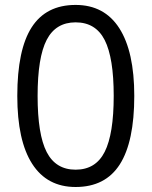

<svg xmlns="http://www.w3.org/2000/svg" viewBox="-20 -745 612 775"><path d="M522 -357.9Q522 -172.9 463.6 -81.5Q405.3 9.8 285.2 9.8Q169.9 9.8 109.9 -83.7Q49.8 -177.2 49.8 -357.9Q49.8 -544.4 107.9 -634.8Q166 -725.1 285.2 -725.1Q401.4 -725.1 461.7 -630.9Q522 -536.6 522 -357.9ZM131.8 -357.9Q131.8 -202.1 168.5 -131.1Q205.1 -60.1 285.2 -60.1Q366.2 -60.1 402.6 -132.1Q439 -204.1 439 -357.9Q439 -511.7 402.6 -583.3Q366.2 -654.8 285.2 -654.8Q205.1 -654.8 168.5 -584.2Q131.8 -513.7 131.8 -357.9Z"/></svg>

Font: QFn3     
Style: Regular
Weight: 400
Foundry: Ascender Corporation
Version: Version 1.10